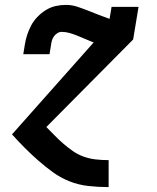

<svg xmlns="http://www.w3.org/2000/svg" viewBox="-20 -548 640 783"><path d="M75 -327 81 -364Q84 -385 90.5 -405Q97 -425 107 -444Q117 -463 133 -479.5Q149 -496 168 -507.5Q187 -519 207.5 -523.5Q228 -528 249 -528Q273 -528 295.5 -520.5Q318 -513 339.5 -504.5Q361 -496 382.5 -487.5Q404 -479 427 -471L422 -442H421L415 -435L407 -426L400 -418V-417L399 -416L397 -415V-414L396 -413L395 -412L394 -411V-410H393L392 -409L391 -408L390 -407L389 -405L388 -404L386 -403V-402L384 -400L383 -399V-398L381 -396L379 -394L377 -392L376 -391L375 -390V-389L373 -387L372 -386L370 -384L368 -382V-381L365 -379L364 -378L363 -376L362 -375L354 -378Q339 -384 324 -390.5Q309 -397 294 -403Q279 -409 263.5 -413.5Q248 -418 231 -418Q222 -418 213.5 -412.5Q205 -407 199.5 -399Q194 -391 191.5 -382Q189 -373 188 -364L182 -327ZM422 215Q381 215 340.5 210.5Q300 206 263.5 191.5Q227 177 196 154.5Q165 132 136.5 107Q108 82 81 55Q54 28 29 0L362 -375L363 -376L364 -378L365 -379L368 -381V-382L370 -384L372 -386L373 -387L375 -389V-390L376 -391L377 -392L379 -394L381 -396L383 -398V-399L384 -400L386 -402V-403L388 -404L389 -405L390 -407L391 -408L392 -409L393 -410H394V-411L395 -412L396 -413L397 -414V-415L399 -416L400 -417V-418L407 -426L415 -435L421 -442H422L435 -520H545L523 -387L169 -30Q186 -13 203 4.5Q220 22 238.5 38Q257 54 277 68Q297 82 320.5 90.5Q344 99 369.5 102Q395 105 422 105H423V215Z"/></svg>

Font: Iosevka Etoile Extrabold
Style: Italic
Weight: 800
Italic angle: -9°
Designer: Belleve Invis
Foundry: Belleve Invis
Version: Version 22.1.2; ttfautohint (v1.8.4)